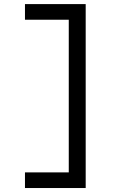

<svg xmlns="http://www.w3.org/2000/svg" viewBox="-20 -818 626 942"><path d="M102.5 104.5V27.8H317.4V-721.2H102.5V-797.9H400.4V104.5Z"/></svg>

Font: CaskaydiaMono NF SemiLight
Style: Regular
Weight: 350
Designer: Aaron Bell
Foundry: Saja Typeworks
Version: Version 2111.001; ttfautohint (v1.8.4);Nerd Fonts 3.1.1